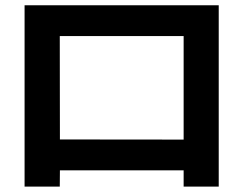

<svg xmlns="http://www.w3.org/2000/svg" viewBox="-20 -694 904 714"><path d="M71.4 -674.3H793.4V0H662.9V-60.5H202.8L202.3 0H71.4ZM662.9 -174.9V-559.9H202.3L202.8 -175.4Z"/></svg>

Font: Pretendard GOV Variable
Style: Regular
Weight: 400
Designer: Base glyphs from Inter by Rasmus Andersson; Hangul glyphs from Noto Sans CJK(Source Han Sans) by Jang Soo-young and Kang
Foundry: Kil Hyung-jin
Version: Version 1.307;Glyphs 3.2 (3192)